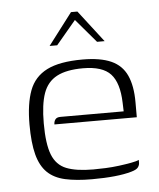

<svg xmlns="http://www.w3.org/2000/svg" viewBox="-46 -609 544 657"><g transform="rotate(-5 226.0 -281.0)"><path d="M244 7Q190 7 152 -1.5Q114 -10 91 -32.5Q68 -55 57.5 -95Q47 -135 47 -198Q47 -269 64 -314.5Q81 -360 124.5 -382Q168 -404 247 -404Q308 -404 345 -387.5Q382 -371 398.5 -335Q415 -299 415 -243V-191H132Q132 -201 137 -208Q142 -215 155 -215H372L371 -245Q369 -313 341 -343.5Q313 -374 246 -374Q189 -374 156 -356.5Q123 -339 109.5 -301Q96 -263 96 -198Q96 -127 110.5 -90Q125 -53 159 -39.5Q193 -26 251 -26Q270 -26 293.5 -27Q317 -28 340 -31Q363 -34 382 -37.5Q401 -41 409 -45V-35Q409 -27 403.5 -19.5Q398 -12 380 -7Q356 0 321.5 3.5Q287 7 244 7ZM139 -460 222 -569H244L328 -460H302L233 -541L165 -460Z"/></g></svg>

Font: Genos Thin Light
Style: Regular
Weight: 300
Version: Version 1.010